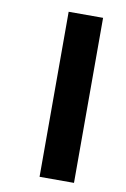

<svg xmlns="http://www.w3.org/2000/svg" viewBox="-77 -716 491 747"><g transform="rotate(10 168.5 -343.0)"><path d="M133 -17H269V-669H133Z"/></g></svg>

Font: Noto Sans Malayalam UI Condensed
Style: Bold
Weight: 700
Width: 3
Designer: Jelle Bosma - Monotype Design Team
Foundry: Monotype Imaging Inc.
Version: Version 2.104